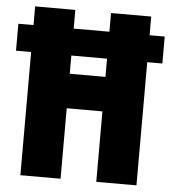

<svg xmlns="http://www.w3.org/2000/svg" viewBox="-57 -761 722 809"><g transform="rotate(5 304.5 -357.0)"><path d="M59 0V-521H-5V-635H59V-714H229V-635H380V-714H550V-635H614V-521H550V0H380V-298H229V0ZM229 -444H380V-521H229Z"/></g></svg>

Font: Noto Sans Thai Looped ExtraCondensed Black
Style: Regular
Weight: 900
Width: 2
Designer: Sasikarn Vongin, Ben Mitchell
Foundry: The Fontpad Ltd
Version: Version 1.001; ttfautohint (v1.8.4.7-5d5b)